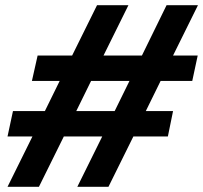

<svg xmlns="http://www.w3.org/2000/svg" viewBox="-20 -720 783 740"><path d="M9 0 105 -194H9L30 -292H153L210 -408H103L125 -506H258L354 -700H475L379 -506H527L622 -700H743L647 -506H742L721 -408H599L542 -292H647L627 -194H494L398 0H278L374 -194H226L130 0ZM274 -292H422L479 -408H331Z"/></svg>

Font: Red Hat Display ExtraBold
Style: Italic
Weight: 800
Italic angle: -12°
Designer: Pentagram, MCKL
Foundry: Pentagram, MCKL
Version: Version 1.023